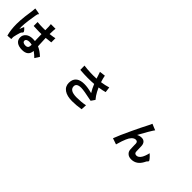

<svg xmlns="http://www.w3.org/2000/svg" viewBox="341 -2278 3818 3818"><g transform="rotate(45 2250.0 -369.0)"><path d="M155.3 28.3Q119.1 -97.7 119.1 -267.6Q119.1 -355.5 133.8 -487.3Q142.6 -569.3 157.2 -655.3Q158.2 -660.2 159.2 -669.9Q165 -721.7 165 -746.1Q212.9 -741.2 255.9 -731.9Q298.8 -722.7 297.9 -716.8Q296.9 -711.9 292 -710Q283.2 -705.1 279.3 -693.4Q277.3 -686.5 274.4 -672.9Q270.5 -657.2 269.5 -652.3Q257.8 -596.7 243.2 -484.4Q226.6 -356.4 226.6 -293Q226.6 -257.8 230.5 -233.4Q239.3 -258.8 260.7 -306.6Q267.6 -321.3 270.5 -328.1Q296.9 -306.6 315.4 -284.2Q337.9 -256.8 333 -243.2Q330.1 -232.4 320.3 -224.6Q303.7 -211.9 294.9 -184.6Q269.5 -102.5 261.7 -60.5Q254.9 -33.2 256.8 -17.6Q256.8 7.8 257.8 21.5ZM561.5 24.4Q466.8 24.4 413.1 -14.6Q358.4 -54.7 358.4 -127Q358.4 -197.3 412.6 -241.7Q466.8 -286.1 559.6 -286.1Q592.8 -286.1 619.1 -283.2Q619.1 -296.9 617.2 -325.2Q614.3 -422.9 613.3 -472.7Q590.8 -471.7 547.9 -471.7Q470.7 -471.7 388.7 -477.5V-587.9Q472.7 -580.1 547.9 -580.1Q590.8 -580.1 612.3 -581.1Q612.3 -599.6 611.3 -632.8Q611.3 -671.9 610.4 -683.6Q610.4 -708 604.5 -745.1H735.4Q731.4 -719.7 729.5 -684.6Q729.5 -682.6 729.5 -676.8Q726.6 -625 726.6 -587.9Q813.5 -597.7 867.2 -610.4V-494.1Q785.2 -483.4 725.6 -478.5Q727.5 -393.6 735.4 -262.7Q736.3 -255.9 736.3 -252Q824.2 -214.8 911.1 -131.8L849.6 -34.2Q799.8 -84 740.2 -127Q730.5 24.4 561.5 24.4ZM548.8 -85Q588.9 -85 607.4 -106.4Q624 -127 624 -168.9V-185.5Q585 -195.3 550.8 -195.3Q511.7 -195.3 488.3 -180.2Q464.8 -165 464.8 -139.6Q464.8 -112.3 489.3 -97.7Q510.7 -85 548.8 -85Z M1986.3 41Q1843.8 41 1763.7 -13.7Q1681.6 -69.3 1681.6 -172.9Q1681.6 -283.2 1754.9 -334Q1815.4 -375 1918.9 -375Q2009.8 -375 2128.9 -343.8Q2137.7 -341.8 2141.6 -340.8Q2091.8 -419.9 2054.7 -512.7Q1979.5 -505.9 1876 -505.9Q1792 -505.9 1662.1 -515.6L1660.2 -634.8Q1862.3 -610.4 2013.7 -621.1Q2002.9 -655.3 1995.1 -679.7Q1980.5 -724.6 1965.8 -764.6L2088.9 -779.3Q2102.5 -704.1 2127 -633.8Q2224.6 -647.5 2316.4 -675.8L2331.1 -559.6Q2274.4 -542 2166 -525.4Q2207 -432.6 2249 -371.1Q2261.7 -351.6 2290 -317.4Q2294.9 -310.5 2297.9 -307.6L2241.2 -225.6Q2237.3 -226.6 2227.5 -228.5Q1999 -277.3 1929.7 -277.3Q1798.8 -277.3 1798.8 -192.4Q1798.8 -77.1 1994.1 -75.2Q2124 -75.2 2240.2 -97.7L2233.4 19.5Q2102.5 41 1986.3 41Z M3211.9 30.3 3083 -13.7Q3127 -134.8 3244.1 -381.8Q3335 -574.2 3389.6 -677.7Q3392.6 -683.6 3398.4 -695.3Q3422.9 -741.2 3434.6 -772.5L3499 -745.1L3564.5 -718.8Q3557.6 -709 3541 -684.6Q3537.1 -678.7 3535.2 -675.8Q3499 -622.1 3403.3 -448.2Q3384.8 -413.1 3376 -398.4Q3423.8 -425.8 3480.5 -425.8Q3531.2 -425.8 3560.5 -394Q3589.8 -362.3 3592.8 -304.7Q3593.8 -290 3593.8 -250Q3593.8 -174.8 3597.7 -149.4Q3601.6 -98.6 3655.3 -98.6Q3710 -98.6 3752 -165Q3787.1 -222.7 3808.6 -318.4Q3850.6 -283.2 3879.9 -248Q3915 -208 3909.2 -193.4Q3904.3 -181.6 3894.5 -173.8Q3877 -160.2 3865.2 -128.9Q3785.2 28.3 3634.8 28.3Q3564.5 28.3 3524.4 -10.7Q3487.3 -45.9 3484.4 -100.6Q3482.4 -130.9 3480.5 -205.1Q3480.5 -249 3479.5 -263.7Q3474.6 -315.4 3425.8 -315.4Q3381.8 -315.4 3341.8 -274.4Q3306.6 -237.3 3281.2 -175.8Q3252 -112.3 3211.9 30.3Z"/></g></svg>

Font: Bpmf GenSeki Gothic B
Style: B
Weight: 700
Foundry: But Ko
Version: Version 1.320